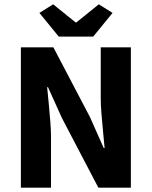

<svg xmlns="http://www.w3.org/2000/svg" viewBox="-20 -872 705 892"><path d="M77 0V-652H228L398 -328L462 -184H466Q465 -198 459.5 -253Q454 -308 451 -347.5Q448 -387 448 -422V-652H588V0H437L267 -325L203 -467H199Q201 -447 206 -396Q211 -345 214 -305Q217 -265 217 -231V0ZM253 -702 163 -812 227 -852 331 -768H335L439 -852L503 -812L413 -702Z"/></svg>

Font: Toshiba Sans
Style: Bold
Weight: 700
Designer: Paul D. Hunt
Foundry: Toshiba Corporation
Version: Version 2.020;PS 2.0;hotconv 1.0.86;makeotf.lib2.5.63406